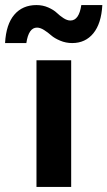

<svg xmlns="http://www.w3.org/2000/svg" viewBox="-72 -738 424 758"><path d="M332 -718Q328 -645 296.5 -606.5Q265 -568 213 -568Q188 -568 165.5 -577.5Q143 -587 130 -598.5Q117 -610 102 -619.5Q87 -629 74 -629Q41 -629 32 -568H-52Q-48 -642 -15.5 -680Q17 -718 72 -718Q97 -718 118.5 -708.5Q140 -699 152 -687.5Q164 -676 178.5 -666.5Q193 -657 206 -657Q240 -657 249 -718ZM209 -500V0H72V-500Z"/></svg>

Font: Elaine Sans SemiBold
Style: Regular
Weight: 600
Designer: Wei Huang
Foundry: Wei Huang
Version: Version 2.001;December 24, 2019;FontCreator 12.0.0.2547 64-b